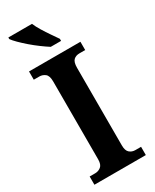

<svg xmlns="http://www.w3.org/2000/svg" viewBox="-235 -990 845 1048"><g transform="rotate(-30 187.5 -465.5)"><path d="M26 0V-52H61Q81 -52 97 -64.5Q113 -77 113 -110V-601Q113 -637 97 -649.5Q81 -662 61 -662H26V-714H350V-662H314Q291 -662 277 -649Q263 -636 263 -600V-111Q263 -78 278 -65Q293 -52 314 -52H350V0ZM196 -771Q174 -785 147.5 -804.5Q121 -824 95.5 -846Q70 -868 50 -888Q30 -908 21 -921V-931H170Q179 -909 195.5 -882Q212 -855 230 -829Q248 -803 261 -784V-771Z"/></g></svg>

Font: Noto Serif Sinhala SemiCondensed
Style: Bold
Weight: 700
Width: 4
Designer: Jelle Bosma - Monotype Design Team
Foundry: Monotype Imaging Inc.
Version: Version 2.007; ttfautohint (v1.8.4.7-5d5b)